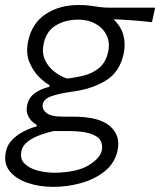

<svg xmlns="http://www.w3.org/2000/svg" viewBox="-33 -526 624 748"><path d="M174 202Q120.5 202 74.8 186.5Q29 171 4.5 140.5Q-20 110 -10 64.5Q-4 36.5 16.2 16.8Q36.5 -3 62.2 -15.5Q88 -28 110 -33.5V-39.5Q103 -43 92.2 -52.8Q81.5 -62.5 74.8 -78.5Q68 -94.5 73 -117.5Q80 -147 103.2 -163.5Q126.5 -180 159.5 -188V-194.5Q142.5 -203.5 119.2 -226.2Q96 -249 81.5 -284Q67 -319 76.5 -365Q91 -435 144.5 -470.8Q198 -506.5 273.5 -506.5Q300.5 -506.5 319 -503.8Q337.5 -501 355.5 -498.5Q373.5 -496 398.5 -496H571.5L559 -439.5Q521 -444 483.8 -446.8Q446.5 -449.5 409 -451Q438.5 -423 447.5 -389.8Q456.5 -356.5 449.5 -320Q434.5 -246.5 381 -213.2Q327.5 -180 255.5 -170Q198 -162 168 -151.5Q138 -141 133.5 -120Q130 -100.5 147.8 -86Q165.5 -71.5 215 -71.5H252.5Q353 -71.5 395.2 -34.8Q437.5 2 425 60.5Q414.5 109 376.2 140.2Q338 171.5 284.2 186.8Q230.5 202 174 202ZM228 -220Q261 -223.5 294.8 -232Q328.5 -240.5 354 -262Q379.5 -283.5 388.5 -325Q396 -361 382 -389.2Q368 -417.5 339 -433.5Q310 -449.5 273.5 -449.5Q220.5 -449.5 183.2 -426.2Q146 -403 136.5 -353Q130 -319.5 142.2 -292.8Q154.5 -266 178 -247.5Q201.5 -229 228 -220ZM180 147Q267 145.5 311.8 118.2Q356.5 91 363.5 60.5Q368 39.5 359.2 22.5Q350.5 5.5 320.5 -5Q290.5 -15.5 231 -15.5H176Q153.5 -10.5 126 -1Q98.5 8.5 77 24Q55.5 39.5 50.5 62Q44 93.5 63.2 112Q82.5 130.5 115 138.8Q147.5 147 180 147Z"/></svg>

Font: Commissioner Flair Light
Style: Italic
Weight: 300
Italic angle: -12°
Designer: Kostas Bartsokas
Foundry: Kostas Bartsokas
Version: Version 1.000; ttfautohint (v1.8.3)